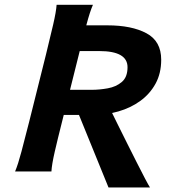

<svg xmlns="http://www.w3.org/2000/svg" viewBox="-20 -726 726 813"><path d="M312.5 -244.1 438.5 -280.3Q438.5 -280.3 449.7 -257.6Q460.9 -234.9 479 -198.2Q497.1 -161.6 518.1 -119.6Q539.1 -77.6 559.1 -38.1Q579.1 1.5 594.2 30.3Q609.4 59.1 615.2 67.9H439.5ZM197.8 0H43.9Q56.2 -28.8 70.8 -84Q85.4 -139.2 103.5 -210.4L174.8 -495.6Q192.4 -566.9 205.1 -621.8Q217.8 -676.8 219.7 -705.6H373.5Q360.8 -676.8 346.2 -621.8Q331.5 -566.9 314 -495.6L242.7 -210.4Q224.6 -139.2 211.9 -84Q199.2 -28.8 197.8 0ZM319.8 -618.7H434.6Q537.6 -618.7 600.1 -585.2Q662.6 -551.8 662.6 -473.1Q662.6 -415.5 638.7 -371.8Q614.7 -328.1 574 -298.6Q533.2 -269 481.4 -254.2Q429.7 -239.3 374.5 -239.3H225.6Q225.6 -239.3 229.5 -255.4Q233.4 -271.5 238.8 -292.5Q244.1 -313.5 248 -329.6Q252 -345.7 252 -345.7H369.1Q401.4 -345.7 436.5 -352.1Q471.7 -358.4 495.8 -378.9Q520 -399.4 520 -441.4Q520 -509.8 400.4 -509.8H293Q293 -509.8 297.1 -526.1Q301.3 -542.5 306.4 -564.2Q311.5 -585.9 315.7 -602.3Q319.8 -618.7 319.8 -618.7Z"/></svg>

Font: Andika
Style: Bold Italic
Weight: 700
Italic angle: -14°
Designer: Victor Gaultney, Annie Olsen, Julie Remington, Don Collingsworth, Eric Hays, Becca Hirsbrunner
Foundry: SIL International
Version: Version 6.101